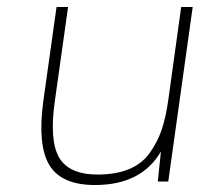

<svg xmlns="http://www.w3.org/2000/svg" viewBox="-20 -520 600 550"><path d="M432 0 441 -86Q385 10 252 10Q156 10 121.5 -47Q87 -104 104 -230L142 -500H175L137 -230Q121 -117 149.5 -68.5Q178 -20 260 -20Q312 -20 349.5 -35.5Q387 -51 409 -82Q431 -113 443 -148Q455 -183 462 -233L499 -500H532L462 0Z"/></svg>

Font: Fivo Sans Thin
Style: Regular
Weight: 250
Foundry: Alexander Slobzheninov
Version: 1.0